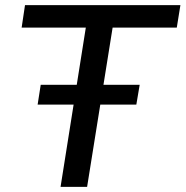

<svg xmlns="http://www.w3.org/2000/svg" viewBox="-20 -725 720 745"><path d="M215 0 313 -618H64L77 -705H680L666 -618H417L318 0ZM126 -319 138 -396H522L509 -319Z"/></svg>

Font: Nunito Sans SemiBold
Style: Italic
Weight: 600
Italic angle: -9°
Designer: Vernon Adams
Foundry: Vernon Adams
Version: Version 3.006; ttfautohint (v1.8.3)